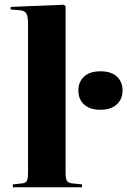

<svg xmlns="http://www.w3.org/2000/svg" viewBox="-20 -790 536 808"><path d="M34 -2V-14L71 -18Q87 -19 92.5 -28.5Q98 -38 98 -65V-689Q98 -720 91.5 -732.5Q85 -745 63 -747L24 -750L25 -761L249 -770L256 -763V-63Q256 -38 262 -28.5Q268 -19 287 -18L325 -14V-2ZM402.7 -328Q358.6 -328 334.1 -350Q309.7 -372.1 309.7 -409.4Q309.7 -444.9 333.7 -467.5Q357.6 -490 402.7 -490Q447.8 -490 471.7 -467.9Q495.7 -445.9 495.7 -409.4Q495.7 -372.1 470.8 -350Q445.8 -328 402.7 -328Z"/></svg>

Font: Literata 72pt
Style: Bold
Weight: 700
Designer: Latin by Veronika Burian and Jose Scaglione. Greek by Irene Vlachou. Cyrillic by Vera Evstafieva.
Foundry: TypeTogether
Version: Version 3.002